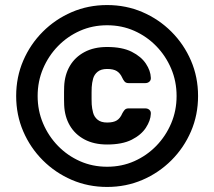

<svg xmlns="http://www.w3.org/2000/svg" viewBox="-20 -730 848 760"><path d="M404 10Q329 10 264 -18Q199 -46 149.5 -95.5Q100 -145 72 -210Q44 -275 44 -350Q44 -425 72 -490Q100 -555 149.5 -604.5Q199 -654 264 -682Q329 -710 404 -710Q479 -710 544 -682Q609 -654 658.5 -604.5Q708 -555 736 -490Q764 -425 764 -350Q764 -275 736 -210Q708 -145 658.5 -95.5Q609 -46 544 -18Q479 10 404 10ZM404 -70Q462 -70 511.5 -92Q561 -114 598.5 -152.5Q636 -191 657.5 -241.5Q679 -292 679 -350Q679 -408 657.5 -458.5Q636 -509 598.5 -547.5Q561 -586 511.5 -608Q462 -630 404 -630Q346 -630 296.5 -608Q247 -586 209.5 -547.5Q172 -509 150.5 -458.5Q129 -408 129 -350Q129 -292 150.5 -241.5Q172 -191 209.5 -152.5Q247 -114 296.5 -92Q346 -70 404 -70ZM404 -158Q352 -158 314.5 -178Q277 -198 256.5 -233Q236 -268 234 -314Q234 -321 233.5 -336Q233 -351 233.5 -366Q234 -381 234 -388Q236 -434 256.5 -469Q277 -504 314.5 -524Q352 -544 404 -544Q464 -544 501.5 -525Q539 -506 557.5 -478Q576 -450 577 -423Q578 -413 571.5 -407Q565 -401 555 -401H489Q478 -401 472.5 -408Q467 -415 464 -422Q456 -440 442.5 -448.5Q429 -457 404 -457Q380 -457 366.5 -446Q353 -435 348.5 -418.5Q344 -402 343 -385Q343 -378 342.5 -364.5Q342 -351 342.5 -337.5Q343 -324 343 -317Q344 -301 348.5 -284Q353 -267 366.5 -256Q380 -245 404 -245Q429 -245 442.5 -253.5Q456 -262 464 -281Q467 -287 472.5 -294Q478 -301 489 -301H555Q565 -301 571.5 -295Q578 -289 577 -279Q576 -253 557.5 -224.5Q539 -196 501.5 -177Q464 -158 404 -158Z"/></svg>

Font: Rubik Light
Style: Bold
Weight: 700
Version: Version 2.104